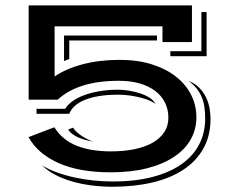

<svg xmlns="http://www.w3.org/2000/svg" viewBox="-20 -628 861 716"><path d="M182.6 -153.3Q213.4 -105 266.6 -84.2Q319.8 -63.5 393.1 -63.5Q442.4 -63.5 482.2 -71.8Q522 -80.1 549.8 -96.2Q577.6 -112.3 592.8 -135.5Q607.9 -158.7 607.9 -189Q607.9 -220.2 595.2 -245.6Q582.5 -271 558.6 -289.1Q534.7 -307.1 500.7 -316.9Q466.8 -326.7 424.3 -326.7Q345.2 -326.7 288.6 -308.6Q231.9 -290.5 195.3 -256.3H86.9V-607.9H695.8V-471.2H585.9V-529.8H183.6V-342.8Q226.6 -372.1 288.8 -388.4Q351.1 -404.8 426.3 -404.8Q493.7 -404.8 546.6 -387.9Q599.6 -371.1 636.5 -342Q673.3 -313 692.9 -273.9Q712.4 -234.9 712.4 -190.4Q712.4 -146 691.4 -108.4Q670.4 -70.8 629.6 -43.5Q588.9 -16.1 529.3 -0.7Q469.7 14.6 393.1 14.6Q274.9 14.6 197.5 -20.3Q120.1 -55.2 86.4 -116.7ZM615.2 -437H731V-583H750.5V-418.5H615.2ZM218.8 -495.6H565.4V-477.1H238.3V-408.2L218.8 -400.4ZM137.2 -11.2Q160.6 3.4 191.4 14.6Q222.2 25.9 256.6 33.4Q291 41 327.6 44.9Q364.3 48.8 399.4 48.8Q485.4 48.8 550.3 31.5Q615.2 14.2 658.4 -16.8Q701.7 -47.9 723.4 -90.8Q745.1 -133.8 745.1 -185.1Q745.1 -208 742.4 -227.8Q739.7 -247.6 732.7 -264.9Q725.6 -282.2 713.6 -297.4Q701.7 -312.5 683.1 -326.7Q708 -316.4 724.1 -299.6Q740.2 -282.7 749.3 -262.9Q758.3 -243.2 761.7 -222.7Q765.1 -202.1 765.1 -185.1Q765.1 -121.6 738.5 -74.2Q711.9 -26.9 663.8 4.9Q615.7 36.6 548.3 52.5Q481 68.4 399.4 68.4Q358.4 68.4 319.6 63.2Q280.8 58.1 246.8 48.1Q212.9 38.1 184.8 23.2Q156.7 8.3 137.2 -11.2ZM116.2 -222.2H223.1Q231.9 -237.3 249.8 -250.2Q267.6 -263.2 293 -272.7Q318.4 -282.2 350.8 -287.8Q383.3 -293.5 421.4 -293.5Q438.5 -293.5 460.2 -290Q481.9 -286.6 502.2 -280Q522.5 -273.4 538.3 -263.2Q554.2 -252.9 559.6 -239.7Q554.7 -245.1 541 -251.5Q527.3 -257.8 508.3 -262.9Q489.3 -268.1 466.8 -271.5Q444.3 -274.9 421.4 -274.9Q380.9 -274.9 349.6 -269.8Q318.4 -264.6 295.4 -255.1Q272.5 -245.6 258.3 -232.4Q244.1 -219.2 238.3 -203.6H116.2ZM252.4 -151.9Q257.3 -143.6 266.4 -135.5Q275.4 -127.4 285.6 -120.6Q295.9 -113.8 306.9 -108.4Q317.9 -103 327.1 -100.1Q293.5 -105.5 269.3 -116.7Q245.1 -127.9 233.9 -145Z"/></svg>

Font: Vast Shadow
Style: Regular
Weight: 400
Designer: Nicole Fally
Foundry: Nicole Fally
Version: Version 1.002